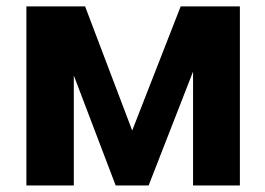

<svg xmlns="http://www.w3.org/2000/svg" viewBox="-20 -565 808 585"><path d="M60.4 0V-545.5H239.3L382.8 -167.3L530.5 -545.5H710.9V0H568.2V-346.9L432.9 0H332.4L204.9 -334.9V0Z"/></svg>

Font: Inter P
Style: Bold
Weight: 700
Designer: Rasmus Andersson
Foundry: rsms
Version: Version 3.018;git-588b23468